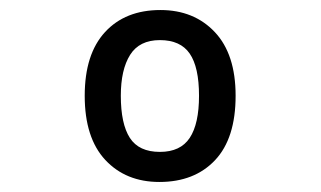

<svg xmlns="http://www.w3.org/2000/svg" viewBox="-20 -742 640 383"><path d="M298 -379Q231 -379 190 -423Q149 -467 149 -551Q149 -634 189.5 -678Q230 -722 300 -722Q367 -722 408.5 -678Q450 -634 450 -551Q450 -466 409 -422.5Q368 -379 298 -379ZM299 -439Q340 -439 358.5 -467Q377 -495 377 -551Q377 -608 358.5 -635Q340 -662 299 -662Q258 -662 239.5 -632.5Q221 -603 221 -551Q221 -495 239 -467Q257 -439 299 -439Z"/></svg>

Font: Noto Sans Mono Medium
Style: Regular
Weight: 500
Designer: Monotype Design Team
Foundry: Monotype Imaging Inc.
Version: Version 2.014